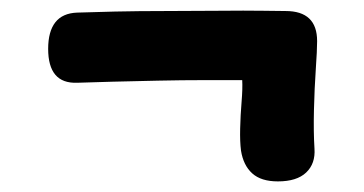

<svg xmlns="http://www.w3.org/2000/svg" viewBox="-20 -466 690 364"><path d="M576.2 -184.3Q578.2 -155.8 560.4 -138.9Q542.7 -122.1 506.8 -122.1Q475 -122.1 458.2 -137.3Q441.4 -152.4 436.9 -180.4Q434.7 -197.3 435.3 -222.5Q435.9 -247.7 438 -272.9Q440.1 -298.2 439.2 -314.1Q410.2 -314.1 367.8 -314.1Q325.4 -314.1 279.3 -313.1Q233.3 -312.1 192.7 -311.1Q152.1 -310.1 126.3 -309.1Q98.6 -308.1 84.9 -324.3Q71.3 -340.4 71.3 -373.4Q71.3 -406.3 84.9 -423.7Q98.6 -441.1 126.3 -442.1Q152.7 -443.1 197.8 -444.1Q242.9 -445.1 294.9 -445.1Q346.9 -445.1 395.9 -445.6Q444.8 -446.1 479 -445.6Q513.2 -445.1 521.3 -445.1Q551.3 -445.1 566.2 -430.9Q581.2 -416.7 581.2 -388Q581.2 -370.8 578.7 -334.9Q576.2 -298.9 575.2 -257.6Q574.2 -216.3 576.2 -184.3Z"/></svg>

Font: Playpen Sans Hebrew
Style: Regular
Weight: 400
Designer: Tom Grace, Laura Meseguer, Veronika Burian, José Scaglione
Foundry: TypeTogether
Version: Version 2.000